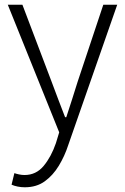

<svg xmlns="http://www.w3.org/2000/svg" viewBox="-20 -554 530 814"><path d="M85 240Q70 240 55 237Q40 234 29 229L41 180Q49 183 61 185.5Q73 188 84 188Q133 188 165 149.5Q197 111 217 53L231 7L13 -534H75L199 -207Q212 -172 227 -132.5Q242 -93 256 -57H261Q273 -93 285.5 -132.5Q298 -172 309 -207L418 -534H477L269 62Q254 108 229.5 148.5Q205 189 170 214.5Q135 240 85 240Z"/></svg>

Font: Noto Sans JP Thin Light
Style: Regular
Weight: 300
Version: Version 2.004-H2;hotconv 1.0.118;makeotfexe 2.5.65603